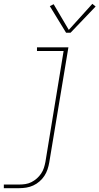

<svg xmlns="http://www.w3.org/2000/svg" viewBox="-44 -767 519 1002"><path d="M-24 215V196H57Q73 196 89 193.5Q105 191 120 183.5Q135 176 148 164.5Q161 153 170.5 139Q180 125 185 109.5Q190 94 193 78L288 -501H149V-520H313L213 81Q210 99 204 117Q198 135 187.5 151Q177 167 162 180Q147 193 129.5 201Q112 209 93.5 212Q75 215 57 215ZM301 -596 216 -735 236 -745 315 -611 438 -747 455 -733 324 -596Z"/></svg>

Font: Iosevka Etoile Thin Oblique
Style: Regular
Weight: 100
Italic angle: -9°
Designer: Belleve Invis
Foundry: Belleve Invis
Version: Version 15.5.2; ttfautohint (v1.8.4)